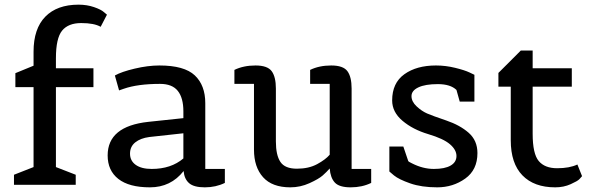

<svg xmlns="http://www.w3.org/2000/svg" viewBox="-20 -793 2527 824"><path d="M305 0H40V-43L124 -76V-419H46V-479L124 -511V-571Q124 -670 174.5 -721.5Q225 -773 317 -773Q353 -773 383.5 -762.5Q414 -752 426 -741L439 -730L412 -678Q384 -694 328.5 -694Q273 -694 246.5 -661.5Q220 -629 220 -543V-500H381V-419H220V-76L305 -43Z M945 -68V-8Q906 11 859 11Q812 11 791.5 -7Q771 -25 768 -59Q713 11 623.5 11Q534 11 488 -25Q442 -61 442 -126Q442 -251 616 -270L767 -286V-315Q767 -373 743 -403Q719 -433 667 -433Q571 -433 511 -412L491 -405L473 -469Q501 -485 558 -498.5Q615 -512 664 -512Q771 -512 816 -469.5Q861 -427 861 -350V-68ZM631 -68Q714 -68 767 -113V-221L621 -205Q583 -200 560.5 -182Q538 -164 538 -133.5Q538 -103 562.5 -85.5Q587 -68 631 -68Z M1573 -68V-8Q1534 11 1485 11Q1436 11 1417 -9.5Q1398 -30 1395 -70Q1382 -55 1365 -40Q1348 -25 1308.5 -7Q1269 11 1226 11Q1148 11 1109 -32.5Q1070 -76 1070 -151V-433H986V-493Q1025 -512 1076.5 -512Q1128 -512 1146 -487.5Q1164 -463 1164 -413V-186Q1164 -127 1183.5 -98Q1203 -69 1254 -69Q1305 -69 1341 -88.5Q1377 -108 1395 -129V-433H1311V-493Q1350 -512 1401.5 -512Q1453 -512 1471 -487.5Q1489 -463 1489 -413V-68Z M2016 -357H1953L1939 -407Q1913 -432 1859 -432Q1805 -432 1775.5 -418Q1746 -404 1746 -380.5Q1746 -357 1768 -336.5Q1790 -316 1813 -306Q1836 -296 1895 -276Q1954 -256 1991.5 -223Q2029 -190 2029 -136Q2029 -64 1976.5 -26.5Q1924 11 1856.5 11Q1789 11 1740.5 -6Q1692 -23 1671 -40L1651 -57V-164H1711L1732 -102Q1733 -99 1748 -92Q1795 -68 1842 -68Q1889 -68 1914 -82.5Q1939 -97 1939 -123.5Q1939 -150 1911 -174Q1883 -198 1817.5 -217.5Q1752 -237 1707.5 -274.5Q1663 -312 1663 -362Q1663 -437 1715.5 -474.5Q1768 -512 1851 -512Q1892 -512 1933 -502Q1974 -492 1995 -482L2016 -472Z M2458 -87 2478 -37Q2474 -32 2466.5 -24Q2459 -16 2429 -2.5Q2399 11 2363 11Q2272 11 2222 -40.5Q2172 -92 2172 -191V-421H2119V-480L2215 -576H2266V-500H2434V-421H2266V-219Q2266 -133 2292 -102Q2318 -71 2371 -71Q2424 -71 2458 -87Z"/></svg>

Font: Belgrano
Style: Regular
Weight: 400
Designer: Daniel Hernandez
Foundry: Daniel Hernndez
Version: Version 1.003